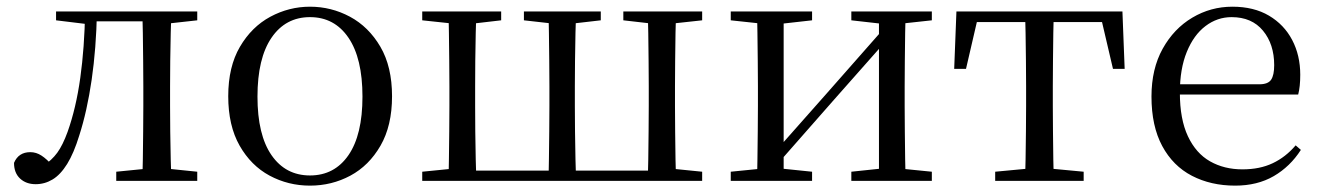

<svg xmlns="http://www.w3.org/2000/svg" viewBox="-20 -551 4027 585"><path d="M88.7 10.2Q59.6 10.2 41.1 -7Q22.7 -24.2 22.7 -54.8Q29.7 -71.3 42.1 -79.3Q54.4 -87.4 72.3 -87.4Q90.3 -87.4 106.3 -77Q122.4 -66.6 140.6 -45.9V-35.9H112V-46.1Q137.7 -62.7 154.5 -85.7Q171.2 -108.6 185.9 -149.1Q211.7 -221.4 224.6 -313.7Q237.5 -406.1 239.3 -516H275.4Q273.2 -403.6 259.3 -308Q245.4 -212.4 221.6 -138.5Q205 -84.3 184.6 -51.4Q164.2 -18.6 140.2 -4.2Q116.3 10.2 88.7 10.2ZM150.8 -489.1V-516H254V-477.4H246.8ZM255.8 -486V-516H446.9V-486ZM334.2 0V-27.8L442.9 -38.6H475.3L581 -27.8V0ZM413.7 0Q414.7 -24.4 415.2 -65.3Q415.7 -106.3 416.2 -150.3Q416.7 -194.3 416.7 -228.5V-288.3Q416.7 -321.7 416.2 -365.7Q415.7 -409.7 415.2 -450.7Q414.7 -491.8 413.7 -516H502.2Q501.2 -491.8 500.2 -450.7Q499.2 -409.7 498.7 -365.7Q498.2 -321.7 498.2 -288.3V-228.5Q498.2 -194.3 498.7 -150.3Q499.2 -106.3 500.2 -65.3Q501.2 -24.4 502.2 0ZM457.5 -477.4V-516H581V-489.1L475.3 -477.4Z M924.5 14.6Q858.2 14.6 801.4 -15.9Q744.6 -46.5 710 -107.4Q675.4 -168.3 675.4 -257.8Q675.4 -347.6 711.1 -408.5Q746.7 -469.3 803.7 -500Q860.7 -530.6 924.5 -530.6Q989.2 -530.6 1046.2 -500.1Q1103.2 -469.5 1138.9 -408.7Q1174.5 -347.8 1174.5 -257.8Q1174.5 -168 1139.4 -107.2Q1104.3 -46.3 1047.5 -15.8Q990.7 14.6 924.5 14.6ZM924.5 -16.4Q999 -16.4 1041.7 -78.2Q1084.4 -140.1 1084.4 -256.6Q1084.4 -373.4 1041.7 -436.1Q999 -498.8 924.5 -498.8Q850.1 -498.8 807.3 -436.1Q764.5 -373.4 764.5 -256.6Q764.5 -140.1 807.3 -78.2Q850.1 -16.4 924.5 -16.4Z M1346.1 0Q1347.3 -24.4 1347.8 -65.4Q1348.3 -106.3 1348.8 -150.3Q1349.3 -194.3 1349.3 -228.5V-288.3Q1349.3 -321.7 1348.8 -365.7Q1348.3 -409.8 1347.8 -450.8Q1347.3 -491.8 1346.1 -516H1431.4Q1430.4 -491.8 1429.5 -450.8Q1428.6 -409.8 1428.1 -365.7Q1427.7 -321.7 1427.7 -288.3V-228.5Q1427.7 -194.3 1428.1 -150.3Q1428.6 -106.3 1429.5 -65.4Q1430.4 -24.4 1431.4 0ZM1650.8 0Q1652 -24.4 1652.5 -65.4Q1653 -106.3 1653.5 -150.3Q1654 -194.3 1654 -228.5V-288.3Q1654 -321.7 1653.5 -365.7Q1653 -409.8 1652.5 -450.8Q1652 -491.8 1650.8 -516H1735.3Q1734.3 -491.8 1733.4 -450.8Q1732.5 -409.8 1732 -365.7Q1731.5 -321.7 1731.5 -288.3V-228.5Q1731.5 -194.3 1732 -150.3Q1732.5 -106.3 1733.4 -65.4Q1734.3 -24.4 1735.3 0ZM1953.7 0Q1954.7 -24.4 1955.2 -65.4Q1955.7 -106.3 1956.2 -150.3Q1956.7 -194.3 1956.7 -228.5V-288.3Q1956.7 -321.7 1956.2 -365.7Q1955.7 -409.7 1955.2 -450.7Q1954.7 -491.7 1953.7 -516H2039.9Q2038.9 -491.8 2038.2 -450.7Q2037.6 -409.7 2037.1 -365.7Q2036.6 -321.7 2036.6 -288.3V-228.5Q2036.6 -194.3 2037.1 -150.3Q2037.6 -106.3 2038.2 -65.3Q2038.9 -24.4 2039.9 0ZM1266.5 -489.1V-516H1507V-489.1L1406.5 -477.4H1376.5ZM1576.3 -489.1V-516H1810.5V-489.1L1709.1 -477.4H1680.2ZM1879.2 -489.1V-516H2119.4V-489.1L2012 -477.4H1981.5ZM1266.5 0V-27.8L1374.7 -38.6H1389.8V0ZM1995.4 0V-38.6H2012L2119.4 -27.8V0ZM1389.8 0V-31.1H1995.4V0Z M2206.5 0V-27.8L2314.7 -38.6H2349.3L2454.3 -27.8V0ZM2573.9 0V-27.8L2676.6 -38.6H2711L2819.2 -27.8V0ZM2286.1 0Q2287.3 -24.4 2287.8 -65.3Q2288.3 -106.3 2288.8 -150.3Q2289.3 -194.3 2289.3 -228.5V-288.3Q2289.3 -321.7 2288.8 -365.7Q2288.3 -409.7 2287.8 -450.7Q2287.3 -491.8 2286.1 -516H2367.7V0ZM2345.1 -46.9 2309.9 -65.8H2321.3L2498.2 -265.6L2679 -470.9L2712.7 -451H2701.4L2523.1 -249.4ZM2658.1 0V-516H2739.4Q2738.4 -491.8 2737.9 -450.7Q2737.4 -409.7 2736.9 -365.7Q2736.4 -321.7 2736.4 -288.3V-228.5Q2736.4 -194.3 2736.9 -150.3Q2737.4 -106.3 2737.9 -65.3Q2738.4 -24.4 2739.4 0ZM2206.5 -489.1V-516H2454.3V-489.1L2350.1 -477.4H2315.7ZM2573.9 -489.1V-516H2819.2V-489.1L2711.8 -477.4H2677.4Z M2887.3 -341.2 2894.1 -516H3399.9L3406.7 -341.2H3371.1L3330.8 -513.4L3373.2 -483.7H2920.7L2963.2 -513.4L2923.3 -341.2ZM3012.2 0V-27.8L3126.9 -38.6H3167.3L3281.8 -27.8V0ZM3103.2 0Q3104.2 -24.4 3104.8 -65.3Q3105.4 -106.3 3105.9 -150.3Q3106.4 -194.3 3106.4 -228.5V-288.3Q3106.4 -321.7 3105.9 -365.7Q3105.4 -409.7 3104.8 -450.7Q3104.2 -491.8 3103.2 -516H3190.8Q3189.8 -491.8 3189.3 -450.7Q3188.8 -409.7 3188.3 -365.7Q3187.8 -321.7 3187.8 -288.3V-228.5Q3187.8 -194.3 3188.3 -150.3Q3188.8 -106.3 3189.3 -65.3Q3189.8 -24.4 3190.8 0Z M3743.3 14.6Q3669.5 14.6 3611.6 -15.4Q3553.7 -45.5 3521.1 -106.2Q3488.4 -167 3488.4 -256.8Q3488.4 -341.1 3522.5 -402.5Q3556.6 -463.8 3612.8 -497.2Q3669 -530.6 3734.9 -530.6Q3800.2 -530.6 3846.4 -503.3Q3892.6 -475.9 3917.1 -429.2Q3941.7 -382.4 3941.7 -323.2Q3941.7 -286.8 3935.4 -262.9H3526.6V-294.2H3817.3Q3843.6 -294.2 3853 -308.2Q3862.3 -322.1 3862.3 -352.3Q3862.3 -416.2 3828.2 -457.5Q3794.2 -498.8 3732.6 -498.8Q3688.8 -498.8 3653 -471.6Q3617.1 -444.5 3596 -392.8Q3574.9 -341.2 3574.9 -268.7Q3574.9 -188 3599.4 -135.9Q3623.9 -83.8 3666.9 -59.4Q3710 -35 3765.5 -35Q3818.5 -35 3857.8 -53.7Q3897.2 -72.3 3927.7 -108.1L3943.6 -94.3Q3911 -43.5 3861 -14.4Q3811 14.6 3743.3 14.6Z"/></svg>

Font: Noto Serif HK
Style: Regular
Weight: 200
Designer: Ryoko NISHIZUKA 西塚涼子 (kana & ideographs); Frank Grießhammer (Latin, Greek & Cyrillic); Wenlong ZHANG 张文龙 (bopomofo); San
Foundry: Adobe
Version: Version 2.001;hotconv 1.1.0;makeotfexe 2.6.0